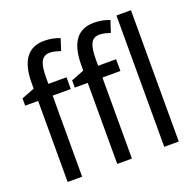

<svg xmlns="http://www.w3.org/2000/svg" viewBox="-132 -905 1066 1044"><g transform="rotate(-20 400.5 -382.5)"><path d="M729 -760H645V0H729ZM562 -537H458V-573Q458 -638 472.5 -666Q487 -694 522 -694Q538 -694 553.5 -690Q569 -686 584 -681L606 -748Q586 -756 563.5 -760.5Q541 -765 515 -765Q373 -765 373 -571V-540L298 -511V-469H373V0H458V-469H562ZM275 -537H170V-573Q170 -638 185 -666Q200 -694 234 -694Q250 -694 265.5 -690Q281 -686 296 -681L318 -748Q298 -756 276 -760.5Q254 -765 228 -765Q86 -765 86 -571V-540L11 -511V-469H86V0H170V-469H275Z"/></g></svg>

Font: Noto Sans Display SemiCondensed
Style: Regular
Weight: 400
Width: 4
Designer: Monotype Design team
Foundry: Monotype Imaging Inc.
Version: 1.000